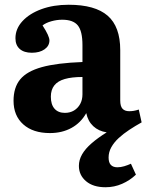

<svg xmlns="http://www.w3.org/2000/svg" viewBox="-20 -546 617 808"><path d="M424 242Q372 242 342 216.5Q312 191 312 152Q312 127 325.5 103.5Q339 80 365.5 57Q392 34 429 11Q395 6 372.5 -15Q350 -36 343 -70Q320 -29 280.5 -7.5Q241 14 190 14Q119 14 78 -22.5Q37 -59 37 -122Q37 -178 65 -212Q93 -246 156 -263.5Q219 -281 327 -285V-356Q327 -415 307.5 -439Q288 -463 242 -463Q219 -463 196 -456.5Q173 -450 159 -439Q174 -416 181 -400.5Q188 -385 188 -376Q188 -353 167.5 -338.5Q147 -324 114 -324Q81 -324 63 -340Q45 -356 45 -385Q45 -425 74.5 -457Q104 -489 154.5 -507.5Q205 -526 269 -526Q380 -526 433 -480Q486 -434 486 -335V-123Q486 -99 495.5 -88.5Q505 -78 524 -78Q533 -78 542.5 -79.5Q552 -81 564 -85L576 -31Q549 -16 524 0.5Q499 17 479.5 35Q460 53 448.5 73.5Q437 94 437 117Q437 138 446.5 148Q456 158 474 158Q488 158 503 153.5Q518 149 531 143L552 189Q527 213 494 227.5Q461 242 424 242ZM253 -71Q275 -71 291.5 -81Q308 -91 317.5 -108.5Q327 -126 327 -149V-222Q282 -222 252.5 -213.5Q223 -205 208.5 -186.5Q194 -168 194 -139Q194 -106 209.5 -88.5Q225 -71 253 -71Z"/></svg>

Font: Literata 18pt
Style: Bold
Weight: 700
Designer: Latin by Veronika Burian and Jose Scaglione. Greek by Irene Vlachou. Cyrillic by Vera Evstafieva.
Foundry: TypeTogether
Version: Version 3.103;gftools[0.9.29]